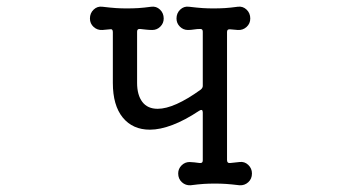

<svg xmlns="http://www.w3.org/2000/svg" viewBox="-20 -532 1040 570"><path d="M691 -51Q706 -53 717 -42.5Q728 -32 728 -17Q728 -1 717 9Q706 19 691 18Q666 15 650.5 14Q635 13 618 13Q600 13 584.5 14Q569 15 546 18Q531 19 520 9Q509 -1 509 -17Q509 -31 519 -41Q529 -51 543 -51Q549 -51 557 -50Q565 -49 573 -48H575Q582 -48 582 -56V-198Q582 -210 571 -203Q529 -175 492 -161Q455 -147 425 -147Q374 -147 344.5 -183Q315 -219 315 -286V-437Q315 -447 306 -445L284 -443Q269 -442 258 -452Q247 -462 247 -477Q247 -493 258 -503.5Q269 -514 284 -512Q309 -509 324.5 -508Q340 -507 356 -507Q375 -507 391 -508Q407 -509 429 -512Q444 -514 455 -503.5Q466 -493 466 -477Q466 -463 456 -453Q446 -443 432 -443Q423 -443 414 -444Q405 -445 396 -446H394Q387 -446 387 -438V-286Q387 -250 402.5 -229.5Q418 -209 448 -209Q497 -209 576 -266Q582 -271 582 -277V-438Q582 -446 575 -446Q565 -446 556 -444.5Q547 -443 538 -443Q524 -443 514 -453Q504 -463 504 -477Q504 -493 515 -503.5Q526 -514 541 -512Q566 -509 581.5 -508Q597 -507 613 -507Q632 -507 648 -508Q664 -509 686 -512Q701 -514 712 -503.5Q723 -493 723 -477Q723 -462 712 -452Q701 -442 686 -443L663 -445H661Q654 -445 654 -437V-57Q654 -47 663 -48Z"/></svg>

Font: Kiwi Maru
Style: Regular
Weight: 400
Designer: Hiroki-Chan
Version: Version 1.100